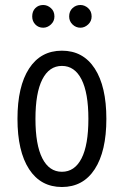

<svg xmlns="http://www.w3.org/2000/svg" viewBox="-20 -738 496 769"><path d="M228 11Q143 11 96.5 -60.5Q50 -132 50 -262Q50 -392 96.5 -463.5Q143 -535 228 -535Q313 -535 359.5 -463.5Q406 -392 406 -262Q406 -132 359.5 -60.5Q313 11 228 11ZM228 -50Q279 -50 306.5 -103.5Q334 -157 334 -262Q334 -366 306.5 -420Q279 -474 228 -474Q177 -474 149.5 -420Q122 -366 122 -262Q122 -158 149.5 -104Q177 -50 228 -50ZM302 -627Q284 -627 270.5 -640Q257 -653 257 -672Q257 -693 270.5 -705.5Q284 -718 302 -718Q319 -718 333 -705.5Q347 -693 347 -672Q347 -653 333 -640Q319 -627 302 -627ZM153 -627Q134 -627 121.5 -640Q109 -653 109 -672Q109 -693 121.5 -705.5Q134 -718 153 -718Q170 -718 184 -705.5Q198 -693 198 -672Q198 -653 184 -640Q170 -627 153 -627Z"/></svg>

Font: Ubuntu Sans Condensed
Style: Regular
Weight: 400
Width: 3
Designer: Dalton Maag Ltd
Foundry: Dalton Maag Ltd
Version: Version 1.006; ttfautohint (v1.8.4.7-5d5b)